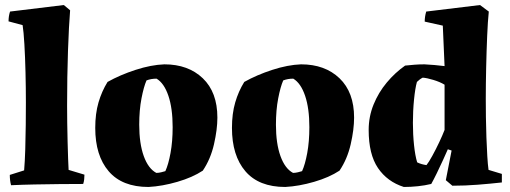

<svg xmlns="http://www.w3.org/2000/svg" viewBox="-20 -732 2028 764"><path d="M24 5Q19 -14 19 -36L76 -54Q79 -89 80.5 -137.5Q82 -186 82.5 -236Q83 -286 83 -324Q83 -382 81.5 -444Q80 -506 77 -556.5Q74 -607 70 -632L14 -647Q14 -668 20 -686L234 -712L259 -691Q254 -630 250.5 -529Q247 -428 247 -311Q247 -281 247.5 -243Q248 -205 249 -168Q250 -131 251 -101Q252 -71 253 -56L316 -37Q316 -28 315 -18.5Q314 -9 311 0Q269 0 218.5 0.5Q168 1 117.5 2Q67 3 24 5Z M571 12Q466 12 412.5 -50.5Q359 -113 359 -223Q359 -280 372 -324.5Q385 -369 408 -406Q458 -434 519.5 -454Q581 -474 634 -476Q729 -476 787 -420.5Q845 -365 845 -264Q845 -217 831.5 -158Q818 -99 787 -53Q746 -26 686 -8.5Q626 9 571 12ZM602 -44Q611 -44 621.5 -46.5Q632 -49 638 -51Q650 -77 658.5 -123Q667 -169 667 -226Q667 -301 650 -351Q633 -401 603 -419Q581 -419 563 -412Q552 -387 543 -340.5Q534 -294 534 -236Q534 -161 552 -111Q570 -61 602 -44Z M1115 12Q1010 12 956.5 -50.5Q903 -113 903 -223Q903 -280 916 -324.5Q929 -369 952 -406Q1002 -434 1063.5 -454Q1125 -474 1178 -476Q1273 -476 1331 -420.5Q1389 -365 1389 -264Q1389 -217 1375.5 -158Q1362 -99 1331 -53Q1290 -26 1230 -8.5Q1170 9 1115 12ZM1146 -44Q1155 -44 1165.5 -46.5Q1176 -49 1182 -51Q1194 -77 1202.5 -123Q1211 -169 1211 -226Q1211 -301 1194 -351Q1177 -401 1147 -419Q1125 -419 1107 -412Q1096 -387 1087 -340.5Q1078 -294 1078 -236Q1078 -161 1096 -111Q1114 -61 1146 -44Z M1587 12Q1521 -9 1484 -63.5Q1447 -118 1447 -215Q1447 -268 1466.5 -316Q1486 -364 1519 -403.5Q1552 -443 1592 -471Q1610 -473 1629.5 -474.5Q1649 -476 1669 -476Q1709 -474 1749 -469L1742 -630L1670 -646Q1670 -666 1676 -686L1890 -712L1925 -686Q1921 -648 1918.5 -588.5Q1916 -529 1914.5 -462.5Q1913 -396 1913 -339Q1913 -307 1913.5 -266.5Q1914 -226 1915.5 -185.5Q1917 -145 1919 -111Q1921 -77 1924 -56L1977 -40V-6Q1932 -1 1881.5 3Q1831 7 1780 7L1754 -15L1777 -133L1762 -138Q1755 -122 1743 -95.5Q1731 -69 1718 -42.5Q1705 -16 1696 0Q1671 6 1643 9Q1615 12 1587 12ZM1677 -75Q1686 -86 1700 -111.5Q1714 -137 1727.5 -165.5Q1741 -194 1749 -215V-395Q1731 -406 1704.5 -414Q1678 -422 1662 -423Q1650 -417 1639 -406Q1632 -381 1627.5 -336Q1623 -291 1623 -243Q1623 -197 1627.5 -154.5Q1632 -112 1640 -86Q1656 -78 1677 -75Z"/></svg>

Font: Labrada ExtraBold
Style: Regular
Weight: 800
Designer: Mercedes Jáuregui
Foundry: Omnibus-Type Team
Version: Version 1.000; ttfautohint (v1.8.4.7-5d5b)